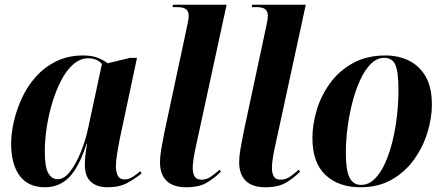

<svg xmlns="http://www.w3.org/2000/svg" viewBox="-20 -780 1873 810"><path d="M170 10Q99 10 63 -38.5Q27 -87 27 -174Q27 -217 38.5 -267.5Q50 -318 73 -367.5Q96 -417 132 -457Q168 -497 217.5 -521.5Q267 -546 331 -546Q368 -546 393 -536Q418 -526 434 -513L529 -536H558L484 -188Q480 -167 474.5 -134.5Q469 -102 469 -79Q469 -23 505 -23Q523 -23 539.5 -33.5Q556 -44 572 -58L577 -48Q551 -27 517.5 -8.5Q484 10 433 10Q389 10 363.5 -13Q338 -36 338 -85Q338 -111 341 -131.5Q344 -152 347 -173H345Q314 -76 272.5 -33Q231 10 170 10ZM223 -24Q251 -24 276 -56.5Q301 -89 321 -138.5Q341 -188 352 -240L410 -510Q390 -534 352 -534Q318 -534 289 -508.5Q260 -483 238 -440.5Q216 -398 200.5 -346.5Q185 -295 177 -242Q169 -189 169 -142Q169 -74 184 -49Q199 -24 223 -24Z M766 10Q710 10 682.5 -17.5Q655 -45 655 -95Q655 -119 660 -149Q665 -179 673 -219L769 -668Q772 -681 774 -693.5Q776 -706 776 -714Q776 -731 765.5 -740.5Q755 -750 727 -750H708L710 -760H936L807 -165Q801 -139 797 -113Q793 -87 793 -71Q794 -46 802 -34Q810 -22 831 -22Q851 -22 870 -35Q889 -48 906 -64L912 -56Q888 -31 854.5 -10.5Q821 10 766 10Z M1100 10Q1044 10 1016.5 -17.5Q989 -45 989 -95Q989 -119 994 -149Q999 -179 1007 -219L1103 -668Q1106 -681 1108 -693.5Q1110 -706 1110 -714Q1110 -731 1099.5 -740.5Q1089 -750 1061 -750H1042L1044 -760H1270L1141 -165Q1135 -139 1131 -113Q1127 -87 1127 -71Q1128 -46 1136 -34Q1144 -22 1165 -22Q1185 -22 1204 -35Q1223 -48 1240 -64L1246 -56Q1222 -31 1188.5 -10.5Q1155 10 1100 10Z M1500 10Q1409 10 1353.5 -41.5Q1298 -93 1298 -198Q1298 -254 1316 -315Q1334 -376 1372 -428.5Q1410 -481 1468.5 -513.5Q1527 -546 1607 -546Q1660 -546 1704.5 -524.5Q1749 -503 1775.5 -457.5Q1802 -412 1802 -338Q1802 -284 1784 -223.5Q1766 -163 1729 -110Q1692 -57 1635 -23.5Q1578 10 1500 10ZM1503 0Q1535 0 1560.5 -25Q1586 -50 1605 -92.5Q1624 -135 1636.5 -187Q1649 -239 1655 -294Q1661 -349 1661 -399Q1661 -477 1648 -506.5Q1635 -536 1601 -536Q1570 -536 1544.5 -510.5Q1519 -485 1499.5 -442.5Q1480 -400 1466.5 -347.5Q1453 -295 1446 -240Q1439 -185 1439 -136Q1439 -62 1454.5 -31Q1470 0 1503 0Z"/></svg>

Font: Noto Serif Display SemiCondensed
Style: Bold Italic
Weight: 700
Width: 4
Italic angle: -12°
Designer: Monotype Design Team
Foundry: Monotype Imaging Inc.
Version: Version 2.009